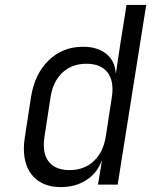

<svg xmlns="http://www.w3.org/2000/svg" viewBox="-20 -750 640 780"><path d="M494 -730H574L458 0H378L394 -97H393Q375 -47 331 -18.5Q287 10 227 10Q156 10 116.5 -31.5Q77 -73 77 -146Q77 -170 81 -193L106 -356Q121 -450 178 -505Q235 -560 317 -560Q376 -560 411.5 -531.5Q447 -503 450 -453H451L469 -573ZM434 -353Q437 -371 437 -387Q437 -437 409.5 -464Q382 -491 331 -491Q272 -491 233.5 -455Q195 -419 185 -353L161 -197Q158 -178 158 -161Q158 -112 185 -85.5Q212 -59 263 -59Q322 -59 361 -95.5Q400 -132 410 -197Z"/></svg>

Font: JetBrains Mono Semi Light
Style: Italic
Weight: 350
Italic angle: -9°
Monospace: yes
Designer: Philipp Nurullin, Konstantin Bulenkov
Foundry: JetBrains
Version: 2.002